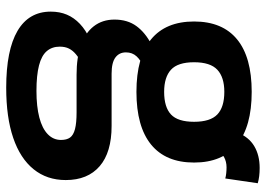

<svg xmlns="http://www.w3.org/2000/svg" viewBox="-136 -480 836 603"><g transform="rotate(90 281.5 -178.0)"><path d="M255 220Q137 220 76.5 184.5Q16 149 16 80Q16 52 25.5 29.5Q35 7 54.5 -11.5Q74 -30 103 -43L178 -17Q162 -9 150 1Q138 11 132 23Q126 35 126 52Q126 76 140 92.5Q154 109 185 117Q216 125 265 125Q314 125 348.5 116Q383 107 401 89.5Q419 72 419 48Q419 30 411.5 19.5Q404 9 385 4Q366 -1 332 -1H214Q160 -1 121.5 -14.5Q83 -28 62 -55Q41 -82 41 -120Q41 -161 61.5 -189Q82 -217 119 -236L192 -213Q169 -203 156.5 -189.5Q144 -176 144 -156Q144 -135 160 -123Q176 -111 211 -111H375Q458 -111 501.5 -73.5Q545 -36 545 33Q545 92 511 134Q477 176 412.5 198Q348 220 255 220ZM268 -189Q159 -189 103 -235Q47 -281 47 -370Q47 -459 103 -505Q159 -551 268 -551Q377 -551 433.5 -505Q490 -459 490 -370Q490 -281 433.5 -235Q377 -189 268 -189ZM268 -276Q316 -276 339 -297.5Q362 -319 362 -370Q362 -421 339 -443Q316 -465 268 -465Q222 -465 198.5 -443Q175 -421 175 -370Q175 -319 198.5 -297.5Q222 -276 268 -276ZM449 -437 396 -507Q410 -542 438.5 -559Q467 -576 507 -576Q521 -576 533 -574.5Q545 -573 555 -570L540 -468Q533 -470 523.5 -471Q514 -472 505 -472Q487 -472 472.5 -464Q458 -456 449 -437Z"/></g></svg>

Font: Georama ExtraCondensed Thin SemiBold
Style: Regular
Weight: 600
Version: Version 1.001